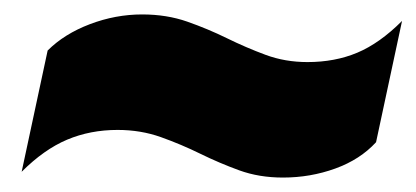

<svg xmlns="http://www.w3.org/2000/svg" viewBox="-20 -435 577 266"><path d="M372 -189Q339 -189 311.5 -199Q284 -209 257.5 -222Q231 -235 203 -245Q175 -255 143 -255Q105 -255 73 -241.5Q41 -228 10 -197L46 -365Q69 -388 104.5 -401.5Q140 -415 177 -415Q211 -415 239.5 -405Q268 -395 294.5 -382Q321 -369 348 -359Q375 -349 406 -349Q444 -349 475 -362Q506 -375 537 -406L501 -238Q479 -214 444.5 -201.5Q410 -189 372 -189Z"/></svg>

Font: Kanit
Style: Bold Italic
Weight: 700
Italic angle: -12°
Designer: Katatrad Team
Foundry: CadsonDemak
Version: Version 2.000; ttfautohint (v1.8.3)